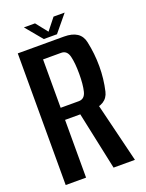

<svg xmlns="http://www.w3.org/2000/svg" viewBox="-147 -854 701 925"><g transform="rotate(-20 203.5 -391.0)"><path d="M25 -675H262Q345.5 -675 359.2 -611Q373 -547 373 -482.5Q373 -418.5 358.8 -357.2Q344.5 -296 260 -296H129.5V0H25ZM222.5 -358Q252.5 -358 261 -392.2Q269.5 -426.5 269.5 -481.5Q269.5 -536.5 261 -571.2Q252.5 -606 222.5 -606H129.5V-358ZM203 -317.5 300.5 -325 380 0H270.5ZM152.5 -782.5 200 -722.5 247.5 -782.5H304.5L234 -697H166.5L95.5 -782.5Z"/></g></svg>

Font: Anybody Narrow Medium
Style: Regular
Weight: 500
Width: 3
Designer: Tyler Finck
Foundry: Etcetera Type Company
Version: Version 1.000; ttfautohint (v1.8)